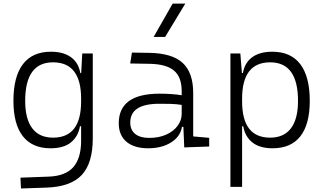

<svg xmlns="http://www.w3.org/2000/svg" viewBox="-20 -815 1798 1068"><path d="M96.7 233.4 93.8 173.3 250 167.5Q344.2 164.1 387.5 115Q430.7 65.9 431.2 -30.3V-112.8H424.8Q415 -55.7 374.5 -22.9Q334 9.8 261.2 9.8Q159.7 9.8 107.2 -57.1Q54.7 -124 54.7 -253.9Q54.7 -388.7 107.4 -458Q160.2 -527.3 263.2 -527.3Q332.5 -527.3 374.5 -497.1Q416.5 -466.8 426.8 -408.7H431.6L437.5 -517.6H496.1V-45.9Q496.1 92.3 435.1 158Q374 223.6 240.2 228.5ZM431.2 -266.1Q431.2 -468.3 274.9 -468.3Q120.1 -468.3 120.1 -253.9Q120.1 -153.3 159.4 -101.3Q198.7 -49.3 275.4 -49.3Q431.2 -49.3 431.2 -251Z M1004.9 4.9 1000 -109.4H992.2Q983.4 -55.2 931.6 -22.7Q879.9 9.8 804.2 9.8Q726.1 9.8 683.3 -26.6Q640.6 -63 640.6 -129.4Q640.6 -293.9 867.7 -293.9Q902.3 -293.9 933.8 -291.7Q965.3 -289.6 990.7 -285.2V-307.1Q990.7 -386.2 948.2 -422.1Q905.8 -458 814 -460L704.1 -461.9L713.9 -522.5L810.5 -521Q937.5 -519 996.1 -465.1Q1054.7 -411.1 1054.7 -297.4V-56.2L1143.6 -48.3V0ZM990.7 -231.4Q961.9 -236.3 929 -237.1Q896 -237.8 865.7 -237.8Q704.6 -237.8 704.6 -133.3Q704.6 -92.3 731.9 -70.1Q759.3 -47.9 809.6 -47.9Q863.8 -47.9 904.5 -66.2Q945.3 -84.5 968 -115.2Q990.7 -146 990.7 -182.6ZM834.5 -609.4 940.4 -794.9H1010.7L898.4 -609.4Z M1261.7 224.6V-517.6H1316.9L1325.7 -408.7H1331.1Q1341.3 -466.8 1383.3 -497.1Q1425.3 -527.3 1494.6 -527.3Q1597.7 -527.3 1650.4 -458Q1703.1 -388.7 1703.1 -253.9Q1703.1 -124 1650.9 -57.1Q1598.6 9.8 1496.6 9.8Q1424.3 9.8 1383.5 -22.9Q1342.8 -55.7 1333 -112.8H1326.7V224.6ZM1326.7 -251Q1326.7 -49.3 1482.4 -49.3Q1559.1 -49.3 1598.4 -101.3Q1637.7 -153.3 1637.7 -253.9Q1637.7 -468.3 1482.9 -468.3Q1326.7 -468.3 1326.7 -266.1Z"/></svg>

Font: CaskaydiaMono NF Light
Style: Regular
Weight: 300
Designer: Aaron Bell
Foundry: Saja Typeworks
Version: Version 2111.001; ttfautohint (v1.8.4);Nerd Fonts 3.1.1